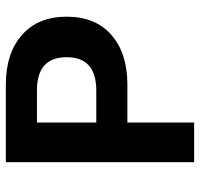

<svg xmlns="http://www.w3.org/2000/svg" viewBox="-34 -666 700 673"><g transform="rotate(-90 316.5 -330.0)"><path d="M356 -660Q466 -660 530 -603.5Q594 -547 594 -447Q594 -346 530 -290Q466 -234 356 -234H223V0H84V-660ZM335 -343Q394 -343 423 -369Q452 -395 452 -447Q452 -499 423 -525Q394 -551 335 -551H223V-343Z"/></g></svg>

Font: Kantumruy Pro SemiBold
Style: Regular
Weight: 600
Version: Version 1.002